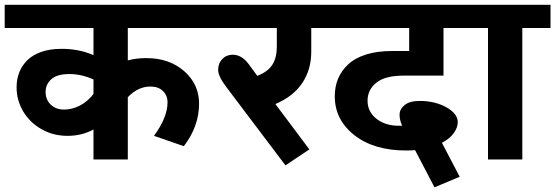

<svg xmlns="http://www.w3.org/2000/svg" viewBox="-35 -672 2340 809"><path d="M503.5 0H358.9V-126.4Q309.9 -99.6 249.2 -99.6Q188.6 -99.6 139 -128.2Q89.5 -156.7 62.2 -203.5Q34.9 -250.3 34.9 -303.8Q34.9 -373.6 80.4 -418.6Q102.6 -440.3 138 -453Q173.4 -465.6 218.4 -466.1Q294.7 -467.6 358.9 -439.8V-554.1H-15.2V-651.7H877.1V-554.1H503.5V-417.6Q539.4 -427.2 581.9 -427.2Q678.5 -427.2 741.2 -372.1Q803.8 -317 803.8 -235.6Q803.8 -139.5 739.6 -56.1L613.8 -99.6Q670.9 -177.5 670.9 -240.6Q670.9 -270 651.4 -288.7Q632 -307.4 599.1 -307.4Q546.5 -307.4 503.5 -262.4ZM358.9 -276V-337.2Q308.4 -360 257.1 -360Q205.8 -360 181.5 -338.5Q157.2 -317 157.2 -284.4Q157.2 -251.8 179 -231Q200.7 -210.3 234.8 -210.3Q269 -210.3 301.3 -227Q333.7 -243.7 358.9 -276Z M920.1 -303.3Q884.2 -349.8 884.2 -377.7Q884.2 -405.5 901.7 -423.4Q919.1 -441.4 945.9 -441.4Q982.8 -441.4 1012.1 -402.9L1049 -352.4Q1093.5 -369.6 1112.5 -399.1Q1131.4 -428.7 1131.4 -476.2V-554.1H851.4V-651.7H1367.5V-554.1H1276.5V-454Q1276.5 -379.2 1238.9 -322.5Q1201.2 -265.9 1125.4 -233.6L1268.5 -42.5L1167.8 24.8Z M1675.9 -37.9Q1540.4 -37.9 1458 -102.6Q1375.6 -167.3 1375.6 -266.4Q1375.6 -347.8 1431.7 -400.4Q1460.1 -427.2 1506.8 -442.1Q1553.6 -457 1615.3 -457H1689.1V-554.1H1318.5V-651.7H1955.5V-554.1H1833.7V-353.4H1665.8Q1588 -353.4 1550.8 -323.6Q1513.7 -293.7 1513.7 -247.5Q1513.7 -201.2 1551.1 -171.6Q1588.5 -142.1 1645.6 -142.1H1659.3Q1648.1 -167.8 1648.6 -190.1Q1649.1 -212.3 1670.1 -229.5Q1691.1 -246.7 1733.1 -246.7Q1797.8 -246.7 1845.8 -219.9Q1893.8 -193.1 1893.8 -157.2Q1893.8 -134.5 1876.9 -111Q1860 -87.5 1827.1 -70.3L1901.9 72.8L1795.8 117.3L1713.9 -39.4Q1695.7 -37.9 1675.9 -37.9Z M2021.2 0V-554.1H1925.2V-651.7H2284.6V-554.1H2165.8V0Z"/></svg>

Font: Khula
Style: Bold
Weight: 700
Designer: Erin McLaughlin, Steve Matteson
Version: Version 1.000;PS 1.0;hotconv 1.0.72;makeotf.lib2.5.5900; ttf